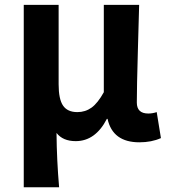

<svg xmlns="http://www.w3.org/2000/svg" viewBox="-20 -580 703 801"><path d="M79.1 201.2V-559.6H224.6V-228.5Q224.6 -166 243.2 -139.2Q261.7 -112.3 302.7 -112.3Q335.9 -112.3 361.8 -130.9Q387.7 -149.4 413.1 -195.3V-559.6H560.5Q559.6 -524.4 555.2 -369.1Q550.8 -213.9 550.8 -152.3Q550.8 -106.4 598.6 -106.4Q616.2 -106.4 633.8 -112.3L651.4 -3.9Q612.3 13.7 561.5 13.7Q450.2 13.7 428.7 -84H425.8Q377.9 8.8 295.9 8.8Q242.2 8.8 215.8 -25.4Q216.8 87.9 226.6 201.2Z"/></svg>

Font: Nasu
Style: Bold
Weight: 700
Designer: Ryoko NISHIZUKA (kana &amp; ideographs); Paul D. Hunt (Latin, Greek &amp; Cyrillic); Wenlong ZHANG (bopomofo); Sandoll C
Version: Version 2014.1215